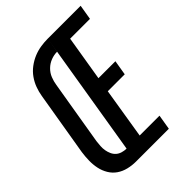

<svg xmlns="http://www.w3.org/2000/svg" viewBox="-212 -840 945 945"><g transform="rotate(-45 260.5 -367.5)"><path d="M171 0 292 -735H521L508 -657H370L331 -421H449L436 -343H318L275 -78H413L400 0ZM171 0Q144 0 117.5 -6.5Q91 -13 70 -27.5Q49 -42 35.5 -64.5Q22 -87 16.5 -113Q11 -139 11.5 -166.5Q12 -194 16 -222L72 -556Q76 -581 85 -605.5Q94 -630 109.5 -652Q125 -674 147 -690.5Q169 -707 193 -717Q217 -727 242.5 -731Q268 -735 292 -735L279 -657Q258 -657 236.5 -649Q215 -641 198 -624.5Q181 -608 172.5 -586.5Q164 -565 161 -544L105 -209Q103 -193 102 -177.5Q101 -162 103.5 -147.5Q106 -133 112 -119.5Q118 -106 128.5 -96.5Q139 -87 154 -82.5Q169 -78 184 -78Z"/></g></svg>

Font: Iosevka Semibold Oblique
Style: Regular
Weight: 600
Italic angle: -9°
Monospace: yes
Designer: Belleve Invis
Foundry: Belleve Invis
Version: Version 32.5.0; ttfautohint (v1.8.4)